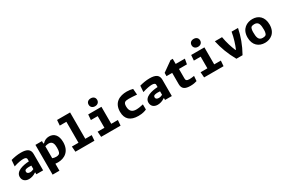

<svg xmlns="http://www.w3.org/2000/svg" viewBox="143 -2317 5915 4005"><g transform="rotate(-30 3100.0 -314.0)"><path d="M543 0V-394.5C543 -506.5 470 -552.5 325.5 -552.5C241.5 -552.5 156 -537 82 -516L71 -368C172 -400.5 251.5 -413 298 -413C344.5 -413 379.5 -400.5 379.5 -366.5V-311.5C233.5 -302.5 51 -262 51 -125C51 -41 109.5 11.5 200.5 11.5C252 11.5 315.5 -5 369 -44H379.5V0ZM217.5 -155C217.5 -183 231 -196.5 256 -203C296.5 -213.5 348 -211.5 379.5 -208.5V-124.5C354.5 -111.5 324 -100.5 290 -100.5C249.5 -100.5 217.5 -116 217.5 -155Z M1201 -302C1201 -469.5 1119 -551.5 1001.5 -551.5C933.5 -551.5 884 -524 844 -481.5H827V-540.5H669.5V176.5H834V7.5C853.5 10 873 11.5 893.5 11.5C1057 11.5 1201 -80.5 1201 -302ZM834 -124.5V-411.5C865.5 -422 894.5 -428 920.5 -428C1017 -428 1031 -344.5 1031 -265C1031 -168 1010.5 -135 990.5 -123.5C970.5 -112 948.5 -108 921.5 -108C890 -108 862 -113.5 834 -124.5Z M1320.5 0H1778.5L1788.5 -130H1634V-765H1320.5L1310.5 -635H1469.5V-130H1310.5Z M1940.5 -540 1930.5 -410.5H2094.5V-130H1930.5L1940.5 0H2408.5L2418.5 -130H2259V-540ZM2049 -711C2049 -653 2090.5 -615.5 2152 -615.5C2213.5 -615.5 2255 -653 2255 -711C2255 -769 2213.5 -805 2152 -805C2090.5 -805 2049 -769 2049 -711Z M2872 -552C2703.5 -552 2542 -479.5 2542 -255C2542 -75.5 2646.5 12 2835 12C2934 12 2998 -10 3034 -27.5L3033 -151.5C2978.5 -137.5 2914 -126.5 2862 -126.5C2778.5 -126.5 2708 -162 2708 -289C2708 -348.5 2724 -369 2739 -380C2757.5 -393.5 2780.5 -399.5 2832.5 -399.5C2873 -399.5 2953.5 -396.5 3030 -389L3018.5 -532.5C2976.5 -544 2928 -552 2872 -552Z M3643 0V-394.5C3643 -506.5 3570 -552.5 3425.5 -552.5C3341.5 -552.5 3256 -537 3182 -516L3171 -368C3272 -400.5 3351.5 -413 3398 -413C3444.5 -413 3479.5 -400.5 3479.5 -366.5V-311.5C3333.5 -302.5 3151 -262 3151 -125C3151 -41 3209.5 11.5 3300.5 11.5C3352 11.5 3415.5 -5 3469 -44H3479.5V0ZM3317.5 -155C3317.5 -183 3331 -196.5 3356 -203C3396.5 -213.5 3448 -211.5 3479.5 -208.5V-124.5C3454.5 -111.5 3424 -100.5 3390 -100.5C3349.5 -100.5 3317.5 -116 3317.5 -155Z M3754.5 -415H3891V-143.5C3891 -26 3962.5 11.5 4090 11.5C4154.5 11.5 4203.5 1.5 4245 -12.5L4254.5 -132.5C4222 -127 4176 -120.5 4139.5 -120.5C4068.5 -120.5 4054.5 -145 4054.5 -186V-415H4246.5L4268.5 -540H4047.5V-663.5H3995L3754.5 -493Z M4420.5 -540 4410.5 -410.5H4574.5V-130H4410.5L4420.5 0H4888.5L4898.5 -130H4739V-540ZM4529 -711C4529 -653 4570.5 -615.5 4632 -615.5C4693.5 -615.5 4735 -653 4735 -711C4735 -769 4693.5 -805 4632 -805C4570.5 -805 4529 -769 4529 -711Z M5164 -540H4991C5031.5 -357 5094 -185.5 5198.5 0H5346.5C5449 -182 5513 -360.5 5549 -540H5394C5370 -399.5 5328.5 -272 5285 -169H5272.5C5229.5 -272 5188 -399.5 5164 -540Z M5884.5 12C6011 12 6155.5 -60.5 6155.5 -273.5C6155.5 -460 6043 -552 5899 -552C5771 -552 5620.5 -479.5 5620.5 -266.5C5620.5 -80 5738 12 5884.5 12ZM5777.5 -308.5C5777.5 -366.5 5792 -411.5 5809 -422.5C5825.5 -433 5847.5 -439 5882 -439C5986.5 -439 5999.5 -351.5 5999.5 -233.5C5999.5 -175.5 5985 -131 5967.5 -119C5951.5 -108 5930 -102 5894.5 -102C5790 -102 5777.5 -189.5 5777.5 -308.5Z"/></g></svg>

Font: Monaspace Argon ExtraBold
Style: Bold
Weight: 800
Designer: Riley Cran & the Lettermatic Team
Foundry: Lettermatic
Version: Version 1.000 (Monaspace Argon)